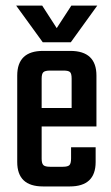

<svg xmlns="http://www.w3.org/2000/svg" viewBox="-20 -671 400 691"><path d="M234.9 -519H133.8L38.1 -650.9H131.8L184.1 -569.8L236.8 -650.9H330.1ZM129.9 -282.2H237.8V-388.2Q237.8 -405.8 232.2 -411.4Q226.6 -417 209 -417H160.2Q142.1 -417 136 -411.1Q129.9 -405.3 129.9 -388.2ZM134.8 -487.8H232.9Q327.1 -487.8 327.1 -398.9V-215.8H129.9V-100.1Q129.9 -83 136 -76.9Q142.1 -70.8 160.2 -70.8H206.1Q224.1 -70.8 230 -76.9Q235.8 -83 235.8 -101.1V-141.1H324.2V-87.9Q324.2 0 231 0H134.8Q42 0 42 -87.9V-398.9Q42 -487.8 134.8 -487.8Z"/></svg>

Font: Teko
Style: Regular
Weight: 400
Designer: Manushi Parikh, Jonny Pinhorn
Foundry: Indian Type Foundry
Version: Version 2.000;PS 1.0;hotconv 1.0.79;makeotf.lib2.5.61930